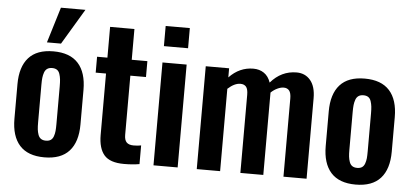

<svg xmlns="http://www.w3.org/2000/svg" viewBox="-54 -950 2312 1075"><g transform="rotate(5 1102.0 -412.5)"><path d="M186 -633.8 247.1 -834H384.8L265.1 -633.8ZM227.1 8.8Q134.3 8.8 88.1 -42.7Q42 -94.2 42 -191.9V-386.2Q42 -483.9 88.1 -535.4Q134.3 -586.9 227.1 -586.9Q320.3 -586.9 366.7 -535.4Q413.1 -483.9 413.1 -386.2V-191.9Q413.1 -94.2 366.7 -42.7Q320.3 8.8 227.1 8.8ZM228 -85Q244.6 -85 255.1 -92Q265.6 -99.1 270.8 -113.8Q275.9 -128.4 277.3 -143.6Q278.8 -158.7 278.8 -182.1V-395Q278.8 -418.5 277.1 -433.8Q275.4 -449.2 270.5 -464.1Q265.6 -479 255.1 -486.1Q244.6 -493.2 228 -493.2Q210.9 -493.2 200.2 -485.8Q189.5 -478.5 184.3 -463.9Q179.2 -449.2 177.5 -433.8Q175.8 -418.5 175.8 -395V-182.1Q175.8 -159.2 177.5 -144Q179.2 -128.9 184.3 -114.3Q189.5 -99.6 200.2 -92.3Q210.9 -85 228 -85Z M674.8 6.8Q595.7 6.8 563.2 -31Q530.8 -68.8 530.8 -144V-488.8H472.7V-578.1H530.8V-751H667.5V-578.1H755.4V-488.8H667.5V-155.8Q667.5 -127 680.2 -114Q692.9 -101.1 719.7 -101.1Q744.1 -101.1 761.7 -105V0Q723.1 6.8 674.8 6.8Z M840.3 -669.9V-783.2H976.1V-669.9ZM840.3 0V-578.1H976.1V0Z M1083.5 0V-578.1H1214.8V-526.9Q1272.9 -587.9 1350.6 -587.9Q1385.3 -587.9 1410.6 -570.6Q1436 -553.2 1447.8 -518.1Q1507.8 -587.9 1593.8 -587.9Q1642.1 -587.9 1671.4 -553Q1700.7 -518.1 1700.7 -452.1V0H1570.8V-439Q1570.8 -470.2 1560.1 -483.6Q1549.3 -497.1 1528.8 -497.1Q1512.7 -497.1 1493.2 -487.8Q1473.6 -478.5 1457.5 -462.9V0H1328.6V-439Q1328.6 -470.7 1317.9 -483.9Q1307.1 -497.1 1285.6 -497.1Q1252.4 -497.1 1214.8 -462.9V0Z M1976.6 8.8Q1883.8 8.8 1837.6 -42.7Q1791.5 -94.2 1791.5 -191.9V-386.2Q1791.5 -483.9 1837.6 -535.4Q1883.8 -586.9 1976.6 -586.9Q2069.8 -586.9 2116.2 -535.4Q2162.6 -483.9 2162.6 -386.2V-191.9Q2162.6 -94.2 2116.2 -42.7Q2069.8 8.8 1976.6 8.8ZM1977.5 -85Q1994.1 -85 2004.6 -92Q2015.1 -99.1 2020.3 -113.8Q2025.4 -128.4 2026.9 -143.6Q2028.3 -158.7 2028.3 -182.1V-395Q2028.3 -418.5 2026.6 -433.8Q2024.9 -449.2 2020 -464.1Q2015.1 -479 2004.6 -486.1Q1994.1 -493.2 1977.5 -493.2Q1960.4 -493.2 1949.7 -485.8Q1939 -478.5 1933.8 -463.9Q1928.7 -449.2 1927 -433.8Q1925.3 -418.5 1925.3 -395V-182.1Q1925.3 -159.2 1927 -144Q1928.7 -128.9 1933.8 -114.3Q1939 -99.6 1949.7 -92.3Q1960.4 -85 1977.5 -85Z"/></g></svg>

Font: Oswald Medium
Style: Regular
Weight: 500
Designer: Vernon Adams
Foundry: Vernon Adams
Version: Version 4.103